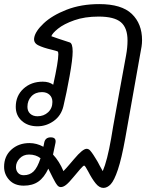

<svg xmlns="http://www.w3.org/2000/svg" viewBox="-51 -617 782 938"><path d="M643 -421Q643 -405 640.5 -389Q638 -373 634 -353L561 58Q543 158 525 211.5Q507 265 490 283Q473 301 454 301Q434 301 416 278.5Q398 256 380 221Q365 192 360 192Q356 192 341 209Q326 226 308 248Q286 275 272 286Q258 297 246 297Q236 297 228.5 287.5Q221 278 215 266Q209 254 207 251L195 227L185 207Q165 250 136.5 270Q108 290 65 290Q20 290 -5.5 262.5Q-31 235 -31 198Q-31 146 4.5 114Q40 82 93 82Q128 82 161 100L165 80Q170 54 197 54Q225 54 220 81L208 138Q239 171 259 219Q271 207 293 181L311 160Q353 110 372 110Q382 110 389.5 118.5Q397 127 405.5 140Q414 153 418 160Q426 172 437 194L451 219Q473 168 492 59Q501 3 513.5 -64.5Q526 -132 533 -172Q548 -250 565 -347Q572 -385 572 -419Q572 -481 539.5 -508.5Q507 -536 431 -536Q363 -536 312 -518Q261 -500 232.5 -477Q204 -454 200 -440Q221 -432 289 -410Q304 -406 304 -365Q304 -328 289 -245Q274 -162 259 -99Q248 -52 211.5 -26Q175 0 132 0Q85 0 55.5 -26.5Q26 -53 26 -95Q26 -149 63.5 -183.5Q101 -218 158 -218Q189 -218 209 -203Q234 -316 234 -352Q234 -365 230 -366Q226 -368 202 -374Q159 -384 135.5 -396Q112 -408 116 -432Q121 -464 162.5 -503Q204 -542 274.5 -569.5Q345 -597 434 -597Q543 -597 593 -549Q643 -501 643 -421ZM205 -119Q205 -141 191 -154Q177 -167 154 -167Q122 -167 102.5 -146.5Q83 -126 83 -95Q83 -74 96.5 -61.5Q110 -49 132 -49Q163 -49 184 -68.5Q205 -88 205 -119ZM147 156Q124 138 91 138Q63 138 45 157Q27 176 27 199Q27 216 37 227.5Q47 239 65 239Q94 239 113 220.5Q132 202 147 156Z"/></svg>

Font: Mali
Style: Italic
Weight: 400
Italic angle: -10°
Version: Version 1.000; ttfautohint (v1.6)